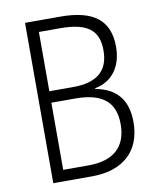

<svg xmlns="http://www.w3.org/2000/svg" viewBox="-81 -778 692 842"><g transform="rotate(-10 265.0 -357.0)"><path d="M88 0H261C395 0 481 -70 481 -203C481 -303 433 -358 341 -375V-378C420 -393 463 -455 463 -542C463 -661 391 -714 245 -714H88ZM141 -400V-664H236C357 -664 406 -625 406 -536C406 -446 356 -400 246 -400ZM141 -50V-349H247C363 -349 424 -306 424 -204C424 -103 366 -50 254 -50Z"/></g></svg>

Font: Noto Sans Mono Condensed Light
Style: Regular
Weight: 300
Width: 3
Designer: Monotype Design Team
Foundry: Monotype Imaging Inc.
Version: Version 2.014